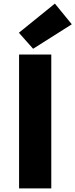

<svg xmlns="http://www.w3.org/2000/svg" viewBox="-20 -1047 419 1067"><path d="M86 -744H265V0H86ZM85 -865 285 -1027 379 -912 164 -776Z"/></svg>

Font: KaiGen Gothic KR Heavy
Style: Heavy
Weight: 900
Designer: Ryoko NISHIZUKA  (kana & ideographs); Paul D. Hunt (Latin, Greek & Cyrillic); Wenlong ZHANG  (bopomofo); Sandoll Communi
Foundry: Adobe Systems Incorporated
Version: Version 1.002 March 28, 2018